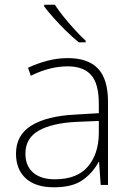

<svg xmlns="http://www.w3.org/2000/svg" viewBox="-20 -837 561 816"><path d="M269 -590Q354 -590 396.5 -545.5Q439 -501 439 -404V-51H408L401 -149H399Q375 -103 331.5 -72Q288 -41 209 -41Q131 -41 89.5 -79Q48 -117 48 -184Q48 -263 113.5 -303.5Q179 -344 300 -350L400 -356V-396Q400 -482 367 -518.5Q334 -555 268 -555Q191 -555 111 -515L99 -549Q137 -567 180 -578.5Q223 -590 269 -590ZM304 -319Q202 -314 145 -282Q88 -250 88 -184Q88 -132 121 -103.5Q154 -75 213 -75Q307 -75 353 -128.5Q399 -182 400 -270V-323ZM213 -817Q227 -795 249.5 -767Q272 -739 297 -711.5Q322 -684 344 -664V-657H315Q289 -678 261 -705.5Q233 -733 208.5 -760.5Q184 -788 168 -809V-817Z"/></svg>

Font: Noto Sans Tamil UI ExtraLight
Style: Regular
Weight: 200
Designer: Jelle Bosma - Monotype Design Team
Foundry: Monotype Imaging Inc.
Version: Version 2.004; ttfautohint (v1.8.4.7-5d5b)